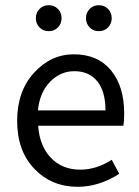

<svg xmlns="http://www.w3.org/2000/svg" viewBox="-20 -707 536 739"><path d="M279 12Q179 12 112.5 -57Q46 -126 46 -242Q46 -356 111 -427Q176 -498 264 -498Q356 -498 407 -436.5Q458 -375 458 -270Q458 -241 455 -223H127Q132 -146 175.5 -100Q219 -54 289 -54Q351 -54 410 -92L439 -38Q361 12 279 12ZM126 -282H386Q386 -355 354.5 -394Q323 -433 266 -433Q213 -433 173 -392.5Q133 -352 126 -282ZM168 -587Q146 -587 132 -601.5Q118 -616 118 -637Q118 -658 132 -672.5Q146 -687 168 -687Q189 -687 203 -672.5Q217 -658 217 -637Q217 -616 203 -601.5Q189 -587 168 -587ZM360 -587Q339 -587 325 -601.5Q311 -616 311 -637Q311 -658 325 -672.5Q339 -687 360 -687Q382 -687 396 -672.5Q410 -658 410 -637Q410 -616 396 -601.5Q382 -587 360 -587Z"/></svg>

Font: Toshiba Sans
Style: Regular
Weight: 400
Designer: Paul D. Hunt
Foundry: Toshiba Corporation
Version: Version 2.020;PS 2.0;hotconv 1.0.86;makeotf.lib2.5.63406